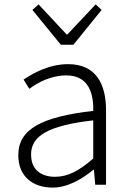

<svg xmlns="http://www.w3.org/2000/svg" viewBox="-20 -838 587 871"><path d="M218 13C286 13 350 -24 404 -68H406L412 0H461V-338C461 -456 416 -547 289 -547C202 -547 128 -505 87 -477L113 -435C150 -463 211 -496 281 -496C382 -496 405 -414 403 -335C168 -308 63 -252 63 -134C63 -35 132 13 218 13ZM230 -36C171 -36 121 -64 121 -137C121 -219 193 -268 403 -292V-119C340 -64 289 -36 230 -36ZM256 -635H313L441 -793L414 -818L286 -682H282L155 -818L127 -793Z"/></svg>

Font: Genne Gothic Light
Style: Regular
Weight: 300
Designer: Ryoko NISHIZUKA (kana & ideographs); Paul D. Hunt (Latin, Greek & Cyrillic); Wenlong ZHANG (bopomofo); Sandoll Communica
Foundry: Adobe Systems Incorporated
Version: Version 1.004;PS 1.004;hotconv 16.6.51;makeotf.lib2.5.65220